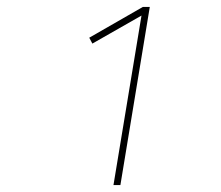

<svg xmlns="http://www.w3.org/2000/svg" viewBox="-20 -858 640 555"><path d="M308 -323 389 -813 247 -732 238 -749 393 -838H413L328 -323Z"/></svg>

Font: Iosevka Thin Extended
Style: Italic
Weight: 100
Width: 7
Italic angle: -9°
Monospace: yes
Designer: Belleve Invis
Foundry: Belleve Invis
Version: Version 32.5.0; ttfautohint (v1.8.4)